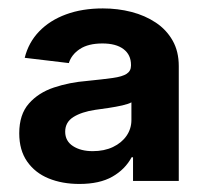

<svg xmlns="http://www.w3.org/2000/svg" viewBox="-20 -761 499 463"><path d="M171.4 -317.4Q129.9 -317.4 97.2 -330.8Q64.5 -344.2 45.4 -371.6Q26.4 -398.9 26.4 -439.5Q26.4 -484.9 49.6 -511.2Q72.8 -537.6 110.1 -550Q147.5 -562.5 190.4 -565.9Q229 -569.8 252 -573Q274.9 -576.2 285.4 -583Q295.9 -589.8 295.9 -603V-604.5Q295.9 -628.9 277.8 -642.6Q259.8 -656.2 227.1 -656.2Q192.9 -656.2 172.6 -642.8Q152.3 -629.4 146 -608.9L39.6 -621.6Q48.8 -658.7 74.5 -685.3Q100.1 -711.9 139.2 -726.3Q178.2 -740.7 228 -740.7Q264.2 -740.7 297.1 -732.2Q330.1 -723.6 355.7 -706.5Q381.3 -689.5 396.2 -663.3Q411.1 -637.2 411.1 -601.6V-324.7H300.8V-381.8H297.4Q281.7 -352.5 251 -335Q220.2 -317.4 171.4 -317.4ZM203.6 -396.5Q231.4 -396.5 252.4 -406.5Q273.4 -416.5 285.2 -433.6Q296.9 -450.7 296.9 -471.7V-514.2Q290 -510.3 274.9 -506.8Q259.8 -503.4 241.9 -500.7Q224.1 -498 209.5 -496.1Q176.8 -491.2 157 -478.8Q137.2 -466.3 137.2 -443.4Q137.2 -420.9 156 -408.7Q174.8 -396.5 203.6 -396.5Z"/></svg>

Font: Inter 18pt
Style: Bold
Weight: 700
Designer: Rasmus Andersson
Foundry: rsms
Version: Version 4.001;git-66647c0bb